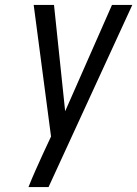

<svg xmlns="http://www.w3.org/2000/svg" viewBox="-20 -755 554 775"><path d="M95 0Q108 -33 122.5 -65.5Q137 -98 152 -131L186 -204L116 -735H198L243 -306L432 -735H514Q430 -551 345 -367.5Q260 -184 176 0Z"/></svg>

Font: Iosevka Fixed
Style: Italic
Weight: 400
Italic angle: -9°
Monospace: yes
Designer: Belleve Invis
Foundry: Belleve Invis
Version: Version 33.2.4